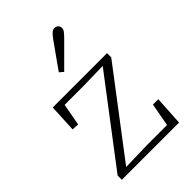

<svg xmlns="http://www.w3.org/2000/svg" viewBox="-224 -845 935 935"><g transform="rotate(-45 243.5 -377.5)"><path d="M44 0V-29L377 -467L374 -445L370 -458L234 -455H87L109 -477L84 -341L48 -343L55 -487H429V-458L96 -20L103 -48V-29L248 -33H406L384 -10L410 -152H447L438 0ZM197 -587Q213 -610 229 -632.5Q245 -655 261 -677.5Q277 -700 292 -721Q305 -739 314.5 -747Q324 -755 334 -755Q345 -755 353 -748Q361 -741 361 -729Q361 -719 354 -709.5Q347 -700 331 -684Q314 -667 295 -648Q276 -629 256.5 -609.5Q237 -590 217 -570Z"/></g></svg>

Font: Source Serif 4 Light
Style: Regular
Weight: 300
Designer: Frank Grießhammer
Foundry: Adobe Systems Incorporated
Version: Version 4.004;hotconv 1.0.116;makeotfexe 2.5.65601